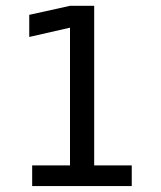

<svg xmlns="http://www.w3.org/2000/svg" viewBox="-20 -624 540 644"><path d="M87.9 -69.3H214.8V-531.2L78.1 -500V-574.2L214.8 -604.5H295.9V-69.3H421.9V0H87.9Z"/></svg>

Font: BabelStone Shapes
Style: Regular
Weight: 400
Designer: Andrew West
Foundry: BabelStone
Version: Version 15.0.0 September 13, 2022